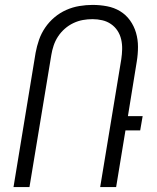

<svg xmlns="http://www.w3.org/2000/svg" viewBox="-20 -762 640 782"><path d="M35 0 125 -547Q130 -574 139 -600Q148 -626 164 -649.5Q180 -673 202 -691.5Q224 -710 250 -721.5Q276 -733 303.5 -737.5Q331 -742 357 -742Q387 -742 416 -736.5Q445 -731 469 -716.5Q493 -702 509.5 -679Q526 -656 534 -628.5Q542 -601 542 -571Q542 -541 537 -511L501 -289H561L551 -231H491L453 0H388L474 -521Q477 -541 477.5 -561.5Q478 -582 473.5 -601.5Q469 -621 458.5 -637Q448 -653 432 -664Q416 -675 396.5 -679.5Q377 -684 357 -684Q337 -684 317.5 -680.5Q298 -677 279 -668Q260 -659 244 -645Q228 -631 216.5 -613.5Q205 -596 198.5 -576.5Q192 -557 189 -538L100 0Z"/></svg>

Font: Iosevka Light Extended
Style: Italic
Weight: 300
Width: 7
Italic angle: -9°
Monospace: yes
Designer: Belleve Invis
Foundry: Belleve Invis
Version: Version 32.5.0; ttfautohint (v1.8.4)